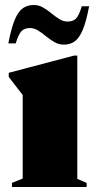

<svg xmlns="http://www.w3.org/2000/svg" viewBox="-20 -750 388 770"><path d="M290 -527V-32.5L327.5 -16.5V0H28V-16.5L71 -34V-369Q62 -380.5 50 -396.2Q38 -412 15 -441.5V-458L276.5 -527ZM337.5 -725Q325.5 -661.5 311 -628.2Q296.5 -595 278.2 -583Q260 -571 235.5 -571Q216 -571 198.5 -581Q181 -591 165 -604.2Q149 -617.5 133 -627.5Q117 -637.5 100 -637.5Q78 -637.5 66.2 -625.2Q54.5 -613 43 -576H13.5Q25.5 -639.5 40 -672.8Q54.5 -706 73 -718Q91.5 -730 115.5 -730Q135 -730 152.5 -720Q170 -710 186 -696.8Q202 -683.5 218 -673.5Q234 -663.5 251 -663.5Q273 -663.5 285 -675.8Q297 -688 308 -725Z"/></svg>

Font: Newsreader Display ExtraBold
Style: Regular
Weight: 800
Designer: Hugues Gentile
Foundry: Production Type
Version: Version 1.001